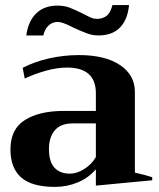

<svg xmlns="http://www.w3.org/2000/svg" viewBox="-20 -723 625 753"><path d="M205 -701Q232 -701 253 -693Q274 -685 304 -670Q327 -658 337.5 -653.5Q348 -649 360 -649Q382 -649 397.5 -660.5Q413 -672 421 -703H486Q481 -647 451 -615.5Q421 -584 365 -584Q343 -584 321.5 -592Q300 -600 267 -615Q225 -637 207 -637Q185 -637 170 -622.5Q155 -608 150 -584H83Q91 -641 122.5 -671Q154 -701 205 -701ZM21 -137Q21 -217 78 -252.5Q135 -288 230 -288H356V-357Q356 -458 243 -458Q204 -458 159.5 -445.5Q115 -433 77 -415L69 -457Q115 -481 172.5 -494Q230 -507 290 -507Q392 -507 450.5 -468Q509 -429 509 -363V-46Q550 -37 577 -28V-16L356 5V-59Q327 -25 284.5 -7.5Q242 10 196 10Q105 10 63 -27Q21 -64 21 -137ZM356 -107V-239H265Q218 -239 195 -212Q172 -185 172 -138Q172 -89 193.5 -65.5Q215 -42 254 -42Q282 -42 311 -60.5Q340 -79 356 -107Z"/></svg>

Font: Trirong Bold
Style: Regular
Weight: 700
Designer: Katatrad Team
Foundry: CadsonDemak
Version: Version 1.000